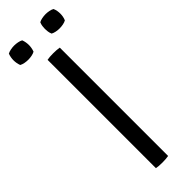

<svg xmlns="http://www.w3.org/2000/svg" viewBox="-287 -844 856 856"><g transform="rotate(-45 141.5 -416.0)"><path d="M102.5 -683Q117 -686 140 -686Q163.5 -686 179.5 -683V0Q163.5 3 140 3Q117 3 102.5 0ZM240 -744Q229 -744 217.5 -746.2Q206 -748.5 198 -753Q194 -762.5 192.8 -771.5Q191.5 -780.5 191.5 -788.5Q191.5 -797 192.8 -806Q194 -815 198 -824.5Q206 -829 217.5 -831.2Q229 -833.5 240 -833.5Q250.5 -833.5 262.2 -831.2Q274 -829 281.5 -824.5Q285.5 -815 287 -806Q288.5 -797 288.5 -788.5Q288.5 -780.5 287 -771.5Q285.5 -762.5 281.5 -753Q274 -748.5 262.2 -746.2Q250.5 -744 240 -744ZM42 -744Q31 -744 19.5 -746.2Q8 -748.5 0 -753Q-3.5 -762.5 -5 -771.5Q-6.5 -780.5 -6.5 -788.5Q-6.5 -797 -5 -806Q-3.5 -815 0 -824.5Q8 -829 19.5 -831.2Q31 -833.5 42 -833.5Q53 -833.5 64.5 -831.2Q76 -829 84 -824.5Q87.5 -815 89 -806Q90.5 -797 90.5 -788.5Q90.5 -780.5 89 -771.5Q87.5 -762.5 84 -753Q76 -748.5 64.5 -746.2Q53 -744 42 -744Z"/></g></svg>

Font: Signika SC Light
Style: Regular
Weight: 300
Designer: Anna Giedryś
Foundry: Anna Giedryś
Version: Version 2.000; ttfautohint (v1.8.3) -l 8 -r 50 -G 200 -x 9 -